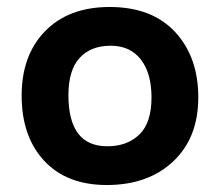

<svg xmlns="http://www.w3.org/2000/svg" viewBox="-20 -518 630 550"><path d="M286 12Q171 12 106.5 -57.5Q42 -127 42 -244Q42 -360 109.5 -429Q177 -498 294 -498Q415 -498 481.5 -426.5Q548 -355 548 -239Q548 -123 476 -55.5Q404 12 286 12ZM414 -239Q414 -308 383.5 -347.5Q353 -387 297 -387Q240 -387 208 -352Q176 -317 176 -245Q176 -173 203.5 -136Q231 -99 288 -99Q344 -99 379 -132.5Q414 -166 414 -239Z"/></svg>

Font: Palanquin Dark
Style: Regular
Weight: 400
Designer: Pria Ravichandran
Version: Version 1.001